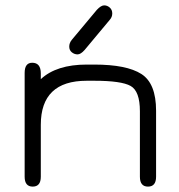

<svg xmlns="http://www.w3.org/2000/svg" viewBox="-20 -692 672 719"><path d="M296.9 -504.9Q282.2 -488.3 270.5 -488.3Q258.8 -488.3 249 -496.1Q239.3 -503.9 239.3 -517.6Q239.3 -531.2 249 -543L342.8 -655.3Q358.4 -671.9 370.1 -671.9Q381.8 -671.9 391.1 -663.6Q400.4 -655.3 400.4 -641.6Q400.4 -627.9 390.6 -617.2ZM304.7 -389.6Q132.8 -389.6 132.8 -224.6V-30.3Q132.8 6.8 102.5 6.8Q72.3 6.8 72.3 -30.3V-418.9Q72.3 -457 100.6 -457Q132.8 -457 132.8 -417V-395.5Q191.4 -450.2 304.7 -450.2H333Q454.1 -450.2 509.3 -415Q564.5 -379.9 564.5 -277.3V-30.3Q564.5 6.8 534.2 6.8Q503.9 6.8 503.9 -30.3V-275.4Q503.9 -350.6 469.2 -370.1Q434.6 -389.6 333 -389.6Z"/></svg>

Font: Jura
Style: Medium
Weight: 500
Version: Version 2.6.1